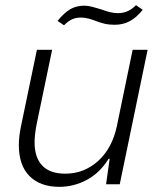

<svg xmlns="http://www.w3.org/2000/svg" viewBox="-20 -714 619 744"><path d="M53 -152Q53 -186 62 -228L123 -521H182L122 -233Q114 -191 114 -163Q114 -103 144 -72Q174 -41 233 -41Q306 -41 360.5 -90.5Q415 -140 433 -226L494 -521H552L444 0H391L405 -99H401Q367 -44 316.5 -17Q266 10 210 10Q136 10 94.5 -31.5Q53 -73 53 -152ZM348 -634Q335 -639 321 -642.5Q307 -646 294 -646Q274 -646 259 -639Q244 -632 228 -616L203 -633Q229 -665 252.5 -678.5Q276 -692 307 -692Q321 -692 338 -687.5Q355 -683 371 -678Q410 -663 437 -663Q477 -663 507 -694L533 -676Q508 -645 482 -631.5Q456 -618 425 -618Q403 -618 385.5 -622Q368 -626 348 -634Z"/></svg>

Font: Mona Sans Light
Style: Italic
Weight: 300
Italic angle: -11.7°
Designer: Deni Anggara
Foundry: GitHub
Version: Version 2.000